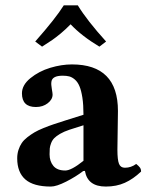

<svg xmlns="http://www.w3.org/2000/svg" viewBox="-20 -683 546 713"><path d="M269 -663.1Q303.2 -606.9 374 -528.8L349.1 -509.8Q283.2 -549.3 242.2 -592.8Q224.1 -574.2 205.6 -558.8Q187 -543.5 174.3 -534.7Q161.6 -525.9 136.2 -509.8L110.8 -528.8Q187 -615.2 216.8 -663.1ZM295.4 -48.3 289.1 -47.9Q261.7 -26.9 225.6 -8.5Q189.5 9.8 168.9 9.8Q104.5 9.8 74.2 -16.6Q43.9 -43 43.9 -95.2Q43.9 -111.8 48.6 -126.2Q53.2 -140.6 60.8 -151.9Q68.4 -163.1 81.5 -173.3Q94.7 -183.6 107.9 -191.4Q121.1 -199.2 141.6 -207.5Q162.1 -215.8 179.7 -221.7L223.1 -235.8L290 -256.8Q290 -293.9 285.9 -320.6Q281.7 -347.2 275.1 -362.8Q268.6 -378.4 258.1 -387.5Q247.6 -396.5 237.3 -399.2Q227.1 -401.9 212.9 -401.9Q173.8 -401.9 170.9 -379.4Q169.4 -369.6 172.4 -353Q175.3 -336.4 175.3 -332Q175.3 -313.5 157.2 -299.6Q139.2 -285.6 113.3 -285.6Q61.5 -285.6 61.5 -336.4Q61.5 -367.2 93 -392.8Q124.5 -418.5 166.5 -431.2Q208.5 -443.8 247.1 -443.8Q418 -443.8 418 -271L416 -127Q416 -89.4 421.9 -74.7Q427.7 -60.1 443.8 -60.1Q466.8 -60.1 485.8 -74.2Q495.6 -66.4 499.8 -60.5Q503.9 -54.7 503.9 -45.9Q474.6 -18.1 443.6 -4.2Q412.6 9.8 373 9.8Q305.2 9.8 295.4 -48.3ZM290 -217.8 237.8 -201.2Q217.3 -194.3 203.1 -186Q189 -177.7 181.4 -169.9Q173.8 -162.1 169.7 -151.1Q165.5 -140.1 164.8 -131.8Q164.1 -123.5 164.1 -109.9Q164.1 -84 178.2 -66.9Q192.4 -49.8 222.2 -49.8Q245.1 -49.8 290 -85.9Z"/></svg>

Font: Linux Libertine G
Style: Bold
Weight: 700
Designer: Philipp H. Poll
Foundry: Philipp H. Poll
Version: Version 5.0.3